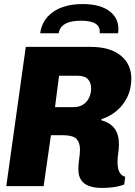

<svg xmlns="http://www.w3.org/2000/svg" viewBox="-20 -917 667 946"><path d="M483 9Q447 9 420.5 0Q394 -9 380 -29.5Q366 -50 366 -83Q366 -107 370 -133Q374 -159 374 -181Q374 -215 356.5 -233Q339 -251 284 -251H231L195 0H11L107 -686H427Q522 -686 574.5 -643.5Q627 -601 627 -530Q627 -478 606.5 -437Q586 -396 552.5 -369Q519 -342 480 -330L479 -325Q524 -312 545 -283Q566 -254 566 -206Q566 -183 562.5 -162.5Q559 -142 559 -117Q559 -100 562.5 -85Q566 -70 574.5 -60Q583 -50 597 -46L592 -8Q566 2 537.5 5.5Q509 9 483 9ZM251 -389H339Q372 -389 391.5 -403Q411 -417 420 -438Q429 -459 429 -481Q429 -510 413 -527Q397 -544 359 -544H271ZM178 -753Q187 -820 242 -858.5Q297 -897 388 -897Q477 -897 524 -858.5Q571 -820 562 -753H471Q475 -784 452 -799.5Q429 -815 379 -815Q329 -815 301.5 -799.5Q274 -784 269 -753Z"/></svg>

Font: Chivo Mono Medium ExtraBold
Style: Italic
Weight: 800
Italic angle: -8.05°
Monospace: yes
Version: Version 1.008